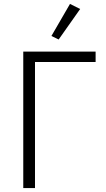

<svg xmlns="http://www.w3.org/2000/svg" viewBox="-20 -962 542 982"><path d="M99 -698H469V-645H159V0H99ZM280 -760 243 -778 338 -942 390 -916Z"/></svg>

Font: Plexus Sans Light
Style: Regular
Weight: 300
Version: Version 2.001;PS 002.001;hotconv 1.0.70;makeotf.lib2.5.58329